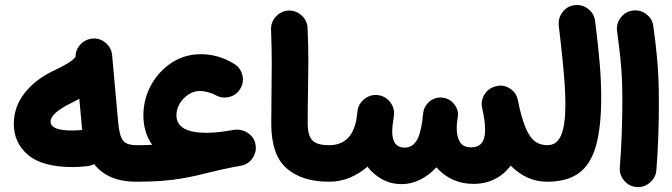

<svg xmlns="http://www.w3.org/2000/svg" viewBox="-20 -686 2728 780"><path d="M36.1 -182.1Q36.1 -251.5 79.8 -307.9Q123.5 -364.3 204.1 -401.9Q230 -413.6 254.2 -428.2Q278.3 -442.9 287.1 -455.6Q286.6 -483.4 306.4 -504.9Q326.2 -526.4 355 -529.3Q385.3 -532.2 408.9 -512.2Q432.6 -492.2 435.5 -461.9L460 -189.9Q463.9 -149.4 471.9 -129.4Q480 -109.4 495.6 -102.8Q511.2 -96.2 536.6 -96.2H537.1Q567.9 -96.2 589.4 -74.5Q610.8 -52.7 610.8 -22Q610.8 8.3 589.4 30.3Q567.9 52.2 537.1 52.2H536.6Q472.7 52.2 430.4 33.2Q388.2 14.2 362.3 -19.5Q350.6 -13.2 337.4 -11.2Q322.3 -9.3 304.7 -8.3Q287.1 -7.3 275.9 -7.3Q151.9 -7.3 94 -56.6Q36.1 -106 36.1 -182.1ZM185.5 -191.4Q185.5 -174.8 206.1 -165.3Q226.6 -155.8 275.9 -155.8Q282.2 -155.8 292.7 -156.5Q303.2 -157.2 314 -158.2Q313 -167.5 312 -177.2L302.2 -284.7Q286.1 -275.4 267.6 -266.6Q230 -248.5 207.8 -229.2Q185.5 -210 185.5 -191.4Z M462.9 -22Q462.9 -52.7 484.9 -74.5Q506.8 -96.2 537.1 -96.2Q570.3 -96.2 598.1 -97.7Q562.5 -148.9 562.5 -217.3Q562.5 -283.2 593.5 -339.8Q624.5 -396.5 677.5 -431.2Q730.5 -465.8 795.9 -465.8Q866.7 -465.8 930.2 -427.2Q956.5 -411.6 964.4 -381.8Q972.2 -352.1 956.5 -326.2Q941.4 -299.8 911.6 -292.2Q881.8 -284.7 855.5 -299.8Q843.3 -306.6 825 -311.5Q806.6 -316.4 792 -316.4Q767.6 -316.4 745.8 -302.2Q724.1 -288.1 710.4 -265.6Q696.8 -243.2 696.8 -217.8Q696.8 -146.5 818.8 -146.5Q847.2 -146.5 882.3 -150.9Q905.3 -154.8 932.6 -158.7Q946.8 -160.6 960.9 -157.2Q973.1 -154.3 984.4 -147.5Q984.4 -147.5 984.4 -147.5Q984.9 -147.5 984.9 -147Q997.6 -139.2 1006.6 -127Q1015.6 -114.7 1018.1 -98.6Q1022.9 -71.3 1008.3 -47.1Q993.7 -22.9 967.8 -15.1Q966.8 -14.6 965.8 -14.6Q965.8 -14.6 965.8 -14.2Q963.4 -13.7 960.9 -13.2Q946.3 -10.3 928.7 -7.3Q875.5 2.9 824.2 16.1Q772.9 29.3 728.3 37.4Q683.6 45.4 637.7 48.8Q591.8 52.2 537.1 52.2Q506.8 52.2 484.9 30.3Q462.9 8.3 462.9 -22Z M1082 -184.1Q1082 -249 1083 -307.9Q1084 -366.7 1084 -428.7Q1084 -490.7 1081.1 -565.4Q1080.1 -596.2 1101.1 -618.9Q1122.1 -641.6 1152.3 -643.1Q1182.6 -644 1205.6 -623Q1228.5 -602.1 1229.5 -571.3Q1232.9 -498 1232.7 -435.3Q1232.4 -372.6 1231.2 -312.5Q1230 -252.4 1230 -186Q1230 -135.7 1248.8 -116Q1267.6 -96.2 1316.4 -96.2H1316.9Q1347.7 -96.2 1369.1 -74.5Q1390.6 -52.7 1390.6 -22Q1390.6 8.3 1369.1 30.3Q1347.7 52.2 1316.9 52.2H1316.4Q1207 52.2 1144.5 -2Q1082 -56.2 1082 -184.1Z M1242.7 -22Q1242.7 -52.7 1264.6 -74.5Q1286.6 -96.2 1316.9 -96.2Q1407.7 -96.2 1427.7 -199.2Q1429.2 -213.9 1432.6 -236.8V-237.8Q1433.1 -238.3 1433.1 -239.3Q1433.1 -239.3 1433.1 -239.7Q1437 -261.2 1453.1 -277.3Q1453.6 -277.8 1454.1 -278.3Q1454.1 -278.3 1454.1 -278.3Q1466.3 -290.5 1482.9 -296.4Q1499.5 -302.2 1517.1 -299.3Q1547.4 -294.9 1565.9 -270Q1584.5 -245.1 1580.1 -214.8Q1575.7 -186.5 1574.5 -173.8Q1573.2 -161.1 1573.2 -153.3Q1573.2 -86.4 1624 -86.4Q1652.8 -86.4 1670.2 -111.3Q1687.5 -136.2 1695.8 -196.8Q1696.8 -210.9 1699.7 -229.5Q1701.7 -243.2 1709 -255.4Q1709 -255.9 1709.5 -255.9Q1710 -256.3 1710 -256.8Q1720.2 -273.4 1738 -282.5Q1755.9 -291.5 1775.9 -289.6Q1777.3 -289.6 1778.8 -289.1H1779.8Q1808.6 -284.7 1826.4 -261.2Q1844.2 -237.8 1839.8 -210.9Q1838.4 -198.7 1836.4 -187Q1835.4 -175.8 1835.4 -165.5Q1835.4 -131.3 1848.4 -109.4Q1861.3 -87.4 1894 -87.4Q1950.7 -87.4 1950.7 -156.7Q1950.7 -178.2 1947.5 -200.4Q1944.3 -222.7 1939 -246.6Q1933.1 -269.5 1942.9 -292Q1949.7 -308.1 1963.1 -319.8Q1976.6 -331.5 1994.6 -335.4Q2023.9 -343.8 2050.8 -326.9Q2077.6 -310.1 2083.5 -280.3L2084.5 -276.4Q2088.9 -257.3 2091.3 -244.1Q2105.5 -185.5 2121.3 -153.6Q2137.2 -121.6 2157.2 -108.9Q2177.2 -96.2 2203.6 -96.2H2204.1Q2234.9 -96.2 2256.3 -74.5Q2277.8 -52.7 2277.8 -22Q2277.8 8.3 2256.3 30.3Q2234.9 52.2 2204.1 52.2H2203.6Q2159.7 52.2 2122.6 35.2Q2085.4 18.1 2054.7 -13.2Q2028.8 22 1990.2 41.5Q1951.7 61 1903.8 61Q1857.4 61 1819.1 43.5Q1780.8 25.9 1752.9 -6.3Q1723.1 25.9 1687 43.9Q1650.9 62 1611.8 62Q1568.8 62 1533.2 42.7Q1497.6 23.4 1472.7 -8.8Q1440.4 19.5 1400.9 35.9Q1361.3 52.2 1316.9 52.2Q1286.6 52.2 1264.6 30.3Q1242.7 8.3 1242.7 -22Z M2129.9 -22Q2129.9 -52.7 2151.9 -74.5Q2173.8 -96.2 2204.1 -96.2Q2242.2 -96.2 2259.5 -136.5Q2276.9 -176.8 2276.9 -262.2Q2276.9 -295.4 2274.4 -336.4Q2272 -377.4 2266.1 -436.3Q2260.3 -495.1 2250 -581.5Q2246.6 -611.8 2265.1 -636.5Q2283.7 -661.1 2314 -665Q2344.2 -668.9 2368.9 -650.1Q2393.6 -631.3 2397.5 -601.1Q2410.6 -498.5 2416.5 -426.5Q2422.4 -354.5 2422.4 -289.1Q2422.4 -167 2400.6 -91.8Q2378.9 -16.6 2330.8 17.8Q2282.7 52.2 2204.1 52.2Q2173.8 52.2 2151.9 30.3Q2129.9 8.3 2129.9 -22Z M2486.8 -559.6Q2482.9 -589.8 2501.7 -614.5Q2520.5 -639.2 2550.8 -643.1Q2581.1 -647 2605.7 -628.2Q2630.4 -609.4 2634.3 -579.1Q2643.1 -514.2 2647.9 -464.8Q2652.8 -415.5 2654.8 -369.4Q2656.7 -323.2 2656.7 -267.6Q2656.7 -196.8 2654.1 -125.7Q2651.4 -54.7 2646.5 5.4Q2644 35.6 2620.1 55.9Q2596.2 76.2 2565.9 73.7Q2535.2 71.3 2515.4 47.4Q2495.6 23.4 2498 -6.3Q2502.9 -66.9 2505.6 -137Q2508.3 -207 2508.3 -274.9Q2508.3 -325.2 2506.6 -365.2Q2504.9 -405.3 2500.2 -450.2Q2495.6 -495.1 2486.8 -559.6Z"/></svg>

Font: Mikhak ExtraBold
Style: Regular
Weight: 800
Designer: Amin Abedi
Version: Version 3.3